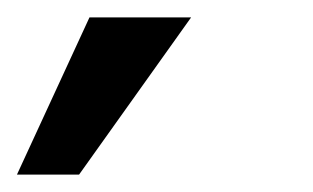

<svg xmlns="http://www.w3.org/2000/svg" viewBox="-74 -83 360 221"><path d="M-54.5 118H17L146 -63H29Z"/></svg>

Font: Anybody UltraCondensed Thin Medium
Style: Italic
Weight: 500
Italic angle: -10°
Version: Version 1.111